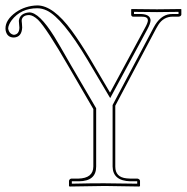

<svg xmlns="http://www.w3.org/2000/svg" viewBox="-20 -679 682 701"><path d="M231 -435.1Q149.4 -576.7 118.7 -606.9Q100.6 -623.5 86.9 -624Q64 -624 59.6 -607.9Q59.1 -605 59.1 -603Q59.1 -599.6 60.1 -592.8Q61 -583 61 -578.1Q59.1 -543.5 30.8 -542Q5.4 -542 0.5 -568.4Q0 -572.3 0 -575.2Q0 -606.9 38.1 -634.3Q72.8 -658.2 116.2 -659.2Q174.3 -659.2 242.2 -566.4Q271 -527.3 308.1 -465.8L381.8 -340.8L508.8 -576.2Q519.5 -595.2 520 -604Q520 -616.2 505.4 -617.7Q500.5 -618.2 495.1 -618.2H464.8Q459.5 -619.6 459 -625V-645L460.9 -646Q461.4 -646 553.2 -645L640.1 -646L642.1 -645V-625Q640.1 -618.7 631.8 -618.2H610.8Q577.1 -618.2 558.1 -588.4Q553.7 -581.5 549.8 -574.2L400.9 -293V-70.8Q400.9 -31.7 442.4 -27.8Q449.2 -27.3 456.1 -26.9H481.9Q489.7 -25.4 491.2 -19V0L488.8 2Q487.8 2 362.8 0L233.9 2L231.9 0V-19Q233.9 -25.9 240.2 -26.9H266.1Q320.3 -28.3 320.8 -70.8V-280.8ZM239.7 -439.9 331.1 -283.7V-70.8Q331.1 -17.6 268.1 -17.1Q267.1 -17.1 266.1 -17.1H242.2V-8.3Q330.6 -10.3 362.8 -9.8Q397.9 -9.8 481 -8.3V-17.1H456.1Q392.1 -18.6 391.1 -70.8V-295.4L541 -578.6Q564.5 -623 600.1 -627.4Q606 -627.9 610.8 -627.9H631.8V-635.7Q562 -634.8 553.2 -634.8Q541 -634.8 469.2 -635.7V-627.9H495.1Q529.3 -626.5 529.8 -604Q528.8 -591.8 517.6 -571.3L382.3 -320.8L299.3 -460.9Q208 -613.3 150.9 -640.6Q133.3 -648.9 116.2 -648.9Q56.2 -648.9 22.5 -605Q10.3 -587.9 9.8 -575.2Q13.2 -554.7 30.8 -551.8Q50.3 -553.7 50.8 -578.1Q50.8 -582.5 49.8 -590.3Q48.8 -599.1 48.8 -603Q52.2 -630.9 86.9 -633.8Q123 -633.8 178.2 -545.4Q191.4 -524.4 239.7 -439.9Z"/></svg>

Font: Linux Biolinum Outline O
Style: Bold
Weight: 700
Designer: Philipp H. Poll
Foundry: Philipp H. Poll
Version: Version 0.9.2